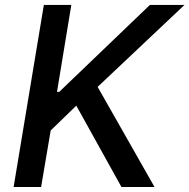

<svg xmlns="http://www.w3.org/2000/svg" viewBox="-20 -747 757 767"><path d="M34.4 0 155.2 -727.3H264.9L207.7 -380H216.6L578.8 -727.3H717L370 -399.9L597.3 0H465.2L284.8 -324.9L182.5 -225.9L144.2 0Z"/></svg>

Font: Inter UI Medium
Style: Italic
Weight: 500
Italic angle: 9.39999°
Designer: Rasmus Andersson
Foundry: rsms
Version: 3.2;8d6f07862